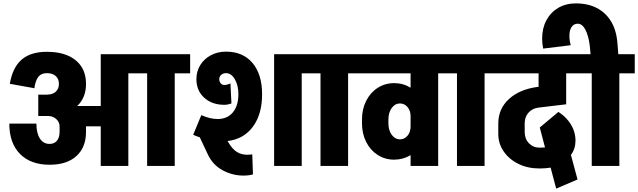

<svg xmlns="http://www.w3.org/2000/svg" viewBox="-20 -980 3769 1134"><path d="M1103 -547H1012V0H849V-547H738V0H575V-234H488V-201Q488 -110 431.5 -58.5Q375 -7 274 -7H273Q161 -7 98 -71Q35 -135 35 -250H195Q195 -194 215.5 -162Q236 -130 273 -130Q301 -130 316.5 -149Q332 -168 332 -202V-233Q332 -259 312 -277Q292 -295 263 -295H257H206V-421H256Q290 -421 309 -438Q328 -455 328 -485Q328 -514 309 -531Q290 -548 257 -548Q223 -548 206 -525.5Q189 -503 183 -459L38 -485Q54 -581 107.5 -627.5Q161 -674 256 -674H257Q366 -674 427 -624Q488 -574 488 -485V-484Q488 -403 436 -354H575V-660H1103Z M1329 -139Q1351 -101 1377.5 -83.5Q1404 -66 1442 -66Q1450 -66 1470 -68L1474 50Q1450 57 1417 57Q1354 57 1295.5 26Q1237 -5 1207 -69L1160 -169Q1140 -175 1121 -184L1169 -300Q1221 -277 1265 -277Q1323 -277 1355.5 -316.5Q1388 -356 1388 -423Q1388 -476 1367 -512Q1346 -548 1315 -548Q1298 -548 1286.5 -538Q1275 -528 1275 -513Q1275 -498 1283.5 -488Q1292 -478 1305 -478Q1314 -478 1322.5 -480.5Q1331 -483 1341 -487L1347 -369Q1336 -365 1326 -363Q1316 -361 1305 -361Q1232 -361 1186 -403Q1140 -445 1140 -513Q1140 -558 1162.5 -595Q1185 -632 1225 -653.5Q1265 -675 1315 -675Q1415 -675 1471.5 -608Q1528 -541 1528 -423Q1528 -305 1473.5 -231.5Q1419 -158 1324 -147ZM1853 -660V-547H1762V0H1599V-660Z M1783 -660H2127V-547H2036V0H1873V-547H1783Z M2659 -547H2568V0H2405V-64Q2361 -37 2308 -37Q2254 -37 2210.5 -65Q2167 -93 2142.5 -142Q2118 -191 2118 -251V-275Q2118 -335 2142.5 -384Q2167 -433 2210.5 -461Q2254 -489 2308 -489Q2361 -489 2405 -462V-547H2057V-660H2659ZM2405 -232V-294Q2405 -326 2387 -347.5Q2369 -369 2342 -369Q2313 -369 2293.5 -342Q2274 -315 2274 -274V-252Q2274 -211 2293.5 -184Q2313 -157 2342 -157Q2369 -157 2387 -178.5Q2405 -200 2405 -232Z M2589 -660H2933V-547H2842V0H2679V-547H2589Z M3157 -344Q3123 -339 3101 -314Q3079 -289 3079 -252V-200Q3079 -160 3104 -134Q3129 -108 3167 -108Q3189 -108 3199 -109L3168 -227L3278 -319Q3313 -297 3338 -265Q3363 -233 3372 -199Q3379 -175 3379 -149Q3379 -101 3352 -65L3391 80L3265 134L3232 10Q3204 15 3168 15H3167H3166Q3097 15 3042 -12Q2987 -39 2955 -85.5Q2923 -132 2923 -189V-253Q2924 -339 2987 -396Q3050 -453 3157 -467H3161V-547H2863V-660H3455V-547H3324V-364Z M3729 -660V-547H3638V0H3475V-547H3385V-660H3468L3463 -713Q3455 -773 3436.5 -806.5Q3418 -840 3392 -840Q3369 -840 3356 -820.5Q3343 -801 3343 -768Q3343 -740 3351 -713L3188 -693Q3182 -723 3182 -752Q3182 -813 3207 -860Q3232 -907 3277 -933.5Q3322 -960 3382 -960Q3487 -960 3551.5 -900Q3616 -840 3626 -733L3632 -660Z"/></svg>

Font: Akshar
Style: Bold
Weight: 700
Designer: Tall Chai
Foundry: Tall Chai
Version: Version 1.000